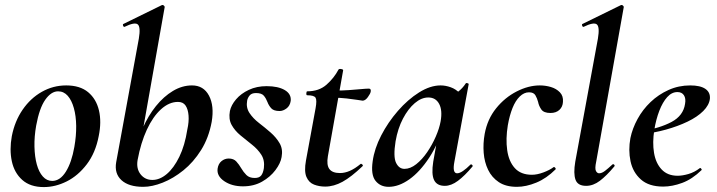

<svg xmlns="http://www.w3.org/2000/svg" viewBox="-20 -746 2911 780"><path d="M158 14Q103 14 70.5 -15Q38 -44 28 -91Q18 -138 28 -193Q40 -254 72 -300.5Q104 -347 150 -373Q196 -399 249 -399Q305 -399 338 -371.5Q371 -344 382 -297.5Q393 -251 381 -193Q368 -125 332.5 -78.5Q297 -32 251 -9Q205 14 158 14ZM192 -11Q224 -11 247.5 -48.5Q271 -86 282 -149Q290 -194 289.5 -234.5Q289 -275 280 -307Q271 -339 255 -357Q239 -375 216 -375Q188 -375 164 -341Q140 -307 127 -236Q119 -191 120 -150Q121 -109 129.5 -78Q138 -47 154 -29Q170 -11 192 -11Z M562 13Q503 13 473.5 -14Q444 -41 452 -87L544 -589Q552 -637 539.5 -647Q527 -657 486 -637Q482 -636 480 -642Q478 -648 482 -649L637 -725Q642 -727 646 -723Q650 -719 649 -717L539 -96Q533 -61 551 -38Q569 -15 599 -15Q629 -15 657.5 -39Q686 -63 708.5 -109Q731 -155 741 -220Q748 -251 746 -276.5Q744 -302 734 -317Q724 -332 703 -332Q667 -332 634 -302Q601 -272 576.5 -219Q552 -166 539 -96L528 -116Q537 -173 559.5 -224.5Q582 -276 613.5 -315Q645 -354 682.5 -376.5Q720 -399 760 -399Q807 -399 829 -357.5Q851 -316 840 -251Q828 -186 797 -136.5Q766 -87 725 -54Q684 -21 641 -4Q598 13 562 13Z M967 11Q922 11 891 -10Q860 -31 864 -61Q867 -81 880 -91.5Q893 -102 909 -102Q929 -102 940 -90Q951 -78 960 -62.5Q969 -47 981 -35Q993 -23 1015 -23Q1033 -23 1041 -33Q1049 -43 1052 -63Q1056 -95 1041.5 -117.5Q1027 -140 1003.5 -158.5Q980 -177 957 -196Q934 -215 921 -238.5Q908 -262 914 -295Q919 -319 939 -342.5Q959 -366 991 -381Q1023 -396 1063 -396Q1110 -396 1137 -380Q1164 -364 1161 -336Q1158 -316 1144 -305.5Q1130 -295 1116 -295Q1092 -295 1082 -306Q1072 -317 1066.5 -331.5Q1061 -346 1052 -357Q1043 -368 1020 -368Q1002 -368 994 -358Q986 -348 984 -337Q979 -309 993.5 -287Q1008 -265 1032 -246.5Q1056 -228 1079 -208Q1102 -188 1116 -164Q1130 -140 1124 -108Q1120 -83 1099 -55Q1078 -27 1044.5 -8Q1011 11 967 11Z M1301 12Q1277 12 1256 4Q1235 -4 1225 -27Q1215 -50 1223 -94L1262 -306Q1268 -339 1262 -349Q1256 -359 1228 -359Q1224 -359 1224.5 -367Q1225 -375 1228 -375Q1276 -375 1306.5 -402Q1337 -429 1355 -463Q1357 -467 1366 -465.5Q1375 -464 1374 -460L1312 -111Q1306 -76 1318 -59.5Q1330 -43 1361 -43Q1381 -43 1401.5 -52Q1422 -61 1445 -80Q1447 -82 1451.5 -78Q1456 -74 1453 -71Q1407 -27 1371.5 -7.5Q1336 12 1301 12ZM1453 -337Q1452 -337 1433.5 -340Q1415 -343 1388.5 -346Q1362 -349 1334 -349L1336 -378Q1370 -378 1398 -380Q1426 -382 1447 -384Q1468 -386 1479 -386Q1484 -386 1485.5 -382Q1487 -378 1486 -374Q1485 -366 1474.5 -351.5Q1464 -337 1453 -337Z M1559 13Q1525 13 1505.5 -11.5Q1486 -36 1494 -91Q1501 -142 1528.5 -195.5Q1556 -249 1596.5 -295.5Q1637 -342 1682.5 -370.5Q1728 -399 1770 -399Q1790 -399 1811 -391.5Q1832 -384 1847.5 -367.5Q1863 -351 1865 -324L1805 -357Q1822 -359 1840.5 -373Q1859 -387 1872 -407Q1874 -410 1879.5 -408Q1885 -406 1884 -404L1826 -89Q1817 -42 1837 -42Q1847 -42 1861 -51.5Q1875 -61 1891 -77Q1894 -80 1898 -76Q1902 -72 1899 -69Q1868 -32 1840.5 -11.5Q1813 9 1787 9Q1755 9 1743.5 -14.5Q1732 -38 1740 -89L1765 -229L1786 -246Q1762 -164 1724 -106Q1686 -48 1643 -17.5Q1600 13 1559 13ZM1623 -60Q1647 -60 1671 -79Q1695 -98 1715.5 -128Q1736 -158 1750.5 -191.5Q1765 -225 1770 -253Q1778 -298 1764 -324Q1750 -350 1720 -350Q1692 -350 1665 -327Q1638 -304 1617 -264Q1596 -224 1587 -172Q1577 -109 1589 -84.5Q1601 -60 1623 -60Z M2080 13Q2035 13 2006.5 -6Q1978 -25 1963 -56Q1948 -87 1945 -125Q1942 -163 1949 -202Q1960 -262 1995.5 -306Q2031 -350 2079 -374.5Q2127 -399 2173 -399Q2196 -399 2218 -392.5Q2240 -386 2254.5 -371Q2269 -356 2267 -332Q2266 -312 2252.5 -299.5Q2239 -287 2216 -287Q2189 -287 2179 -301.5Q2169 -316 2166 -332Q2162 -347 2155 -359Q2148 -371 2129 -371Q2109 -371 2091.5 -354Q2074 -337 2062 -307Q2050 -277 2043 -237Q2034 -182 2040.5 -136Q2047 -90 2071.5 -63Q2096 -36 2141 -36Q2162 -36 2187.5 -45.5Q2213 -55 2229 -67Q2231 -69 2235 -65Q2239 -61 2237 -58Q2200 -21 2158.5 -4Q2117 13 2080 13Z M2361 9Q2327 9 2318 -16Q2309 -41 2317 -89L2409 -589Q2417 -637 2404.5 -647Q2392 -657 2351 -637Q2347 -636 2345 -642Q2343 -648 2347 -649L2502 -725Q2507 -727 2511 -723Q2515 -719 2514 -717L2402 -89Q2396 -61 2401 -51.5Q2406 -42 2414 -42Q2425 -42 2438 -52Q2451 -62 2467 -77Q2471 -81 2475 -77Q2479 -73 2475 -69Q2444 -32 2417 -11.5Q2390 9 2361 9Z M2674 12Q2616 12 2583.5 -17Q2551 -46 2541.5 -91Q2532 -136 2541 -185Q2549 -224 2570 -262.5Q2591 -301 2623 -331.5Q2655 -362 2696 -380.5Q2737 -399 2784 -399Q2825 -399 2845.5 -385Q2866 -371 2864 -345Q2861 -319 2837 -295Q2813 -271 2773.5 -252Q2734 -233 2685.5 -219.5Q2637 -206 2587 -201L2589 -214Q2660 -225 2708 -250.5Q2756 -276 2763 -324Q2767 -346 2758.5 -359Q2750 -372 2732 -372Q2709 -372 2690.5 -351.5Q2672 -331 2658.5 -296Q2645 -261 2638 -218Q2630 -167 2637 -125Q2644 -83 2668 -57.5Q2692 -32 2733 -32Q2752 -32 2776.5 -39Q2801 -46 2823 -63Q2825 -65 2828.5 -61Q2832 -57 2830 -55Q2792 -18 2751.5 -3Q2711 12 2674 12Z"/></svg>

Font: Cormorant Garamond Light
Style: Italic
Weight: 300
Italic angle: -10°
Designer: Christian Thalmann (Catharsis Fonts)
Foundry: Catharsis Fonts
Version: Version 4.001